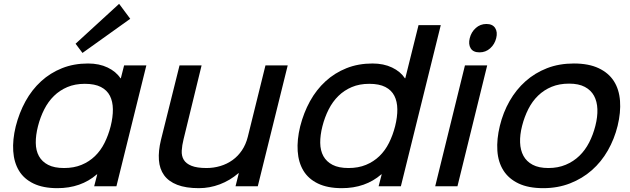

<svg xmlns="http://www.w3.org/2000/svg" viewBox="-20 -971 3286 1001"><path d="M659 -873 410 -695 374 -743 601 -951ZM587 0H471L487 -62H485Q402 10 279 10Q205 10 155 -14Q105 -38 79 -81Q53 -124 49 -183Q45 -242 62 -312Q80 -383 113 -443Q146 -503 194 -547Q242 -591 303.5 -615.5Q365 -640 439 -640Q497 -640 541 -619Q585 -598 608 -563H610L627 -630H743ZM557 -313Q569 -361 568.5 -401.5Q568 -442 553 -471.5Q538 -501 506 -517.5Q474 -534 422 -534Q371 -534 331 -517Q291 -500 261 -470.5Q231 -441 210.5 -400.5Q190 -360 178 -313Q166 -266 166.5 -226Q167 -186 183 -157Q199 -128 231 -111.5Q263 -95 314 -95Q365 -95 405 -111.5Q445 -128 475 -157Q505 -186 525 -226Q545 -266 557 -313Z M1324 0H1208L1225 -68H1223Q1179 -30 1126 -10Q1073 10 1017 10Q949 10 904 -7.5Q859 -25 835.5 -57.5Q812 -90 808.5 -136.5Q805 -183 819 -241L916 -630H1031L937 -245Q929 -213 927.5 -185.5Q926 -158 938 -138Q950 -118 978.5 -106.5Q1007 -95 1057 -95Q1094 -95 1129 -105.5Q1164 -116 1192.5 -136.5Q1221 -157 1241.5 -187.5Q1262 -218 1272 -258L1364 -630H1480Z M2070 0H1954L1970 -62H1968Q1885 10 1762 10Q1688 10 1638 -14Q1588 -38 1562 -81Q1536 -124 1532 -183Q1528 -242 1545 -312Q1563 -383 1596 -443Q1629 -503 1677 -547Q1725 -591 1786.5 -615.5Q1848 -640 1922 -640Q1980 -640 2024 -619Q2068 -598 2091 -563H2093L2162 -840H2278ZM2040 -313Q2052 -361 2051.5 -401.5Q2051 -442 2036 -471.5Q2021 -501 1989 -517.5Q1957 -534 1905 -534Q1854 -534 1814 -517Q1774 -500 1744 -470.5Q1714 -441 1693.5 -400.5Q1673 -360 1661 -313Q1649 -266 1649.5 -226Q1650 -186 1666 -157Q1682 -128 1714 -111.5Q1746 -95 1797 -95Q1848 -95 1888 -111.5Q1928 -128 1958 -157Q1988 -186 2008 -226Q2028 -266 2040 -313Z M2567 -772Q2559 -740 2535.5 -719Q2512 -698 2480 -698Q2447 -698 2434 -719Q2421 -740 2429 -772Q2437 -804 2460.5 -825Q2484 -846 2516 -846Q2548 -846 2561.5 -825Q2575 -804 2567 -772ZM2365 0H2249L2404 -630H2520Z M3200 -315Q3183 -246 3149 -186.5Q3115 -127 3065.5 -83.5Q3016 -40 2952 -15Q2888 10 2812 10Q2735 10 2683.5 -14.5Q2632 -39 2604.5 -82.5Q2577 -126 2573 -185.5Q2569 -245 2586 -315Q2603 -385 2637 -444.5Q2671 -504 2720 -547.5Q2769 -591 2832 -615.5Q2895 -640 2972 -640Q3049 -640 3101 -615.5Q3153 -591 3180.5 -548Q3208 -505 3212.5 -445Q3217 -385 3200 -315ZM3084 -315Q3096 -362 3094.5 -402Q3093 -442 3077 -471.5Q3061 -501 3029 -518Q2997 -535 2947 -535Q2896 -535 2856 -518.5Q2816 -502 2785.5 -472.5Q2755 -443 2734.5 -402.5Q2714 -362 2702 -315Q2690 -268 2691.5 -228Q2693 -188 2709 -158.5Q2725 -129 2757 -112Q2789 -95 2839 -95Q2889 -95 2929.5 -112Q2970 -129 3000.5 -158.5Q3031 -188 3051.5 -228Q3072 -268 3084 -315Z"/></svg>

Font: TypoPRO Sinkin Sans
Style: 500 Medium Italic
Weight: 500
Italic angle: -112°
Designer: Keith Bates
Foundry: K-Type
Version: Sinkin Sans (version 1.0)  by Keith Bates   •   © 2014   www